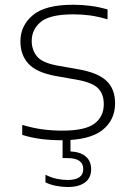

<svg xmlns="http://www.w3.org/2000/svg" viewBox="-20 -568 540 790"><path d="M234.5 9Q189 9 149.5 4Q110 -1 71.5 -13V-54Q118 -40.5 156.8 -35.5Q195.5 -30.5 237 -30.5Q330 -30.5 368.5 -59.2Q407 -88 407 -139Q407 -181 383.5 -204.8Q360 -228.5 296 -240L211 -255Q131.5 -269 97.8 -305Q64 -341 64 -398Q64 -462.5 115 -505.5Q166 -548.5 281.5 -548.5Q354.5 -548.5 422.5 -529.5V-488.5Q383 -500 350.5 -504.5Q318 -509 282 -509Q185.5 -509 148 -478Q110.5 -447 110.5 -399.5Q110.5 -363 132 -336.2Q153.5 -309.5 217 -298L302 -283Q382.5 -269 418 -235.5Q453.5 -202 453.5 -143Q453.5 -73.5 400.5 -32.2Q347.5 9 234.5 9ZM259 201.5Q235.5 201.5 210 196.5Q184.5 191.5 167 182V151Q191 163 213.8 167.8Q236.5 172.5 258.5 172.5Q322.5 172.5 322.5 127.5Q322.5 82.5 257.5 82.5H237.5V-10H270V55Q310.5 57 332.8 75.8Q355 94.5 355 128.5Q355 164 329.5 182.8Q304 201.5 259 201.5Z"/></svg>

Font: Encode Sans Expanded ExtraLight
Style: Regular
Weight: 200
Width: 7
Designer: Multiple Designers
Foundry: Impallari Type
Version: Version 3.000; ttfautohint (v1.8.3) -l 8 -r 50 -G 200 -x 14 